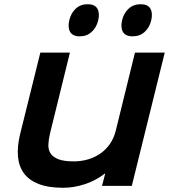

<svg xmlns="http://www.w3.org/2000/svg" viewBox="-20 -879 803 909"><path d="M696 -783Q688 -749 665 -728Q642 -707 608 -707Q574 -707 562 -728Q550 -749 558 -783Q566 -817 589 -838Q612 -859 646 -859Q680 -859 692 -838Q704 -817 696 -783ZM445 -783Q437 -749 414 -728Q391 -707 358 -707Q324 -707 312 -728Q300 -749 308 -783Q316 -817 338.5 -838Q361 -859 395 -859Q429 -859 441 -838Q453 -817 445 -783ZM604 1H463L478 -57H476Q435 -25 383 -7.5Q331 10 279 10Q209 10 163 -8Q117 -26 93 -59Q69 -92 65 -138.5Q61 -185 75 -243L171 -630H311L217 -248Q210 -219 209 -194.5Q208 -170 219.5 -152.5Q231 -135 257 -125Q283 -115 329 -115Q365 -115 397 -124.5Q429 -134 455 -152Q481 -170 500 -197Q519 -224 528 -260L619 -630H760Z"/></svg>

Font: TypoPRO Sinkin Sans
Style: 600 SemiBold Italic
Weight: 600
Italic angle: -112°
Designer: Keith Bates
Foundry: K-Type
Version: Sinkin Sans (version 1.0)  by Keith Bates   •   © 2014   www